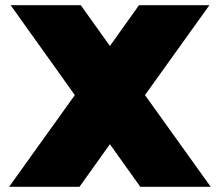

<svg xmlns="http://www.w3.org/2000/svg" viewBox="-20 -719 846 739"><path d="M268 -353 21 -699H291L403 -542L515 -699H786L538 -353L791 0H520L403 -164L286 0H15Z"/></svg>

Font: Prompt Black
Style: Regular
Weight: 900
Designer: Katatrad Team
Foundry: CadsonDemak
Version: Version 1.001